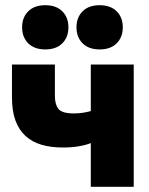

<svg xmlns="http://www.w3.org/2000/svg" viewBox="-20 -718 574 738"><path d="M329 -168Q309 -160 281.5 -155.5Q254 -151 221 -151Q176 -151 140 -161.5Q104 -172 78.5 -195Q53 -218 39.5 -254.5Q26 -291 26 -344V-470H191V-349Q191 -316 205 -299Q219 -282 264 -282Q296 -282 329 -291V-470H494V0H329ZM154 -528Q112 -528 88.5 -551.5Q65 -575 65 -613Q65 -651 88.5 -674.5Q112 -698 154 -698Q196 -698 219.5 -674.5Q243 -651 243 -613Q243 -575 219.5 -551.5Q196 -528 154 -528ZM363 -528Q321 -528 297.5 -551.5Q274 -575 274 -613Q274 -651 297.5 -674.5Q321 -698 363 -698Q405 -698 428.5 -674.5Q452 -651 452 -613Q452 -575 428.5 -551.5Q405 -528 363 -528Z"/></svg>

Font: Tilda Sans Black
Style: Regular
Weight: 900
Designer: ParaType Ltd
Foundry: ParaType Ltd
Version: Version 1.009